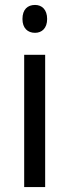

<svg xmlns="http://www.w3.org/2000/svg" viewBox="-20 -758 281 778"><path d="M122 -738C92 -738 71 -720 71 -681C71 -644 92 -625 122 -625C150 -625 171 -644 171 -681C171 -719 150 -738 122 -738ZM163 -536H78V0H163Z"/></svg>

Font: Noto Sans Lao Looped SemiCondensed
Style: Regular
Weight: 400
Width: 4
Designer: Mark Frömberg, Ben Mitchell
Foundry: The Fontpad Ltd
Version: Version 1.002